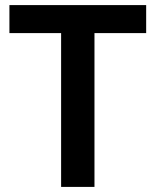

<svg xmlns="http://www.w3.org/2000/svg" viewBox="-20 -734 611 754"><path d="M351 0V-604H554V-714H17V-604H220V0Z"/></svg>

Font: Noto Sans Thaana SemiBold
Style: Regular
Weight: 600
Designer: David Williams
Foundry: Google Inc.
Version: Version 3.001